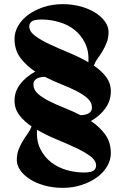

<svg xmlns="http://www.w3.org/2000/svg" viewBox="-20 -783 604 925"><path d="M514 -45Q514 -12 496 18.5Q478 49 447 71.5Q416 94 373.5 108Q331 122 282 122Q235 122 194 110.5Q153 99 123.5 80Q94 61 77.5 37Q61 13 61 -12Q61 -40 69.5 -62Q78 -84 89 -102.5Q100 -121 112.5 -138Q125 -155 132 -174Q96 -198 73 -228.5Q50 -259 50 -298Q50 -342 77 -377.5Q104 -413 150 -438Q107 -466 78.5 -504Q50 -542 50 -596Q50 -629 68 -659.5Q86 -690 117 -712.5Q148 -735 190.5 -749Q233 -763 282 -763Q329 -763 370 -751.5Q411 -740 440.5 -721Q470 -702 486.5 -678Q503 -654 503 -629Q503 -601 494.5 -579Q486 -557 475 -538.5Q464 -520 451.5 -503Q439 -486 432 -467Q468 -443 491 -412.5Q514 -382 514 -343Q514 -298 488 -261.5Q462 -225 418 -200Q459 -173 486.5 -135.5Q514 -98 514 -45ZM121 -656Q121 -631 149.5 -610Q178 -589 220 -569.5Q262 -550 312.5 -529Q363 -508 406 -483Q409 -537 389.5 -576Q370 -615 338 -640Q306 -665 264 -677Q222 -689 181 -689Q144 -689 132.5 -679.5Q121 -670 121 -656ZM141 -376Q141 -351 162 -332Q183 -313 215.5 -296.5Q248 -280 288.5 -264Q329 -248 368 -228Q396 -229 409.5 -238.5Q423 -248 423 -265Q423 -290 402 -309Q381 -328 348.5 -344.5Q316 -361 275.5 -377Q235 -393 196 -413Q168 -412 154.5 -402.5Q141 -393 141 -376ZM443 15Q443 -10 414.5 -31Q386 -52 344 -71.5Q302 -91 251.5 -112Q201 -133 158 -158Q155 -104 174.5 -65Q194 -26 226.5 -1Q259 24 300.5 36Q342 48 383 48Q420 48 431.5 38.5Q443 29 443 15Z"/></svg>

Font: Trickster
Style: Regular
Weight: 400
Designer: Jean-Baptiste Morizot
Foundry: Jean-Baptiste Morizot
Version: Version 2.000;PS 2.0;hotconv 1.0.88;makeotf.lib2.5.647800